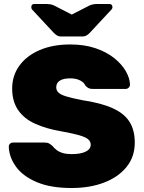

<svg xmlns="http://www.w3.org/2000/svg" viewBox="-20 -933 720 963"><path d="M339 10Q234 10 164.5 -19.5Q95 -49 60.5 -96.5Q26 -144 24 -197Q24 -206 30 -212Q36 -218 45 -218H204Q218 -218 226 -213.5Q234 -209 243 -201Q252 -190 264 -180.5Q276 -171 295 -165.5Q314 -160 339 -160Q385 -160 410 -172.5Q435 -185 435 -207Q435 -224 421.5 -235Q408 -246 376 -255Q344 -264 289 -274Q212 -287 156 -312.5Q100 -338 70.5 -381.5Q41 -425 41 -489Q41 -554 77.5 -604Q114 -654 179.5 -682Q245 -710 332 -710Q404 -710 459.5 -691Q515 -672 553 -641.5Q591 -611 611 -576Q631 -541 632 -509Q632 -500 625.5 -493.5Q619 -487 611 -487H444Q432 -487 424 -491Q416 -495 408 -504Q403 -518 383 -529Q363 -540 332 -540Q298 -540 280 -528.5Q262 -517 262 -495Q262 -480 273 -469Q284 -458 312 -449.5Q340 -441 390 -431Q485 -417 543.5 -391Q602 -365 629 -323Q656 -281 656 -218Q656 -147 615 -96Q574 -45 502.5 -17.5Q431 10 339 10ZM286 -750Q276 -750 268 -754Q260 -758 250 -768L143 -883Q137 -889 137 -897Q137 -913 152 -913H213Q222 -913 231.5 -911.5Q241 -910 250 -906L340 -860L430 -906Q440 -910 449 -911.5Q458 -913 467 -913H528Q544 -913 544 -897Q544 -889 537 -883L430 -768Q420 -758 412 -754Q404 -750 394 -750Z"/></svg>

Font: Rubik ExtraBold
Style: Regular
Weight: 800
Designer: Hubert and Fischer
Foundry: Hubert and Fischer
Version: Version 2.300;gftools[0.9.30]